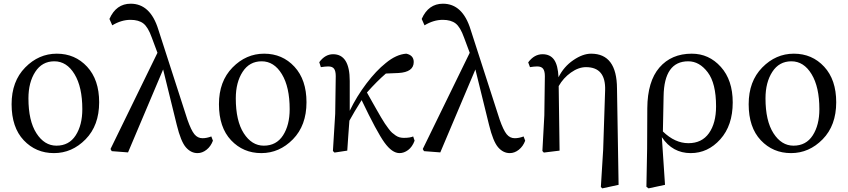

<svg xmlns="http://www.w3.org/2000/svg" viewBox="-20 -830 4671 1058"><path d="M43.9 -255.9Q43.9 -381.8 118.7 -458Q193.4 -534.2 293 -534.2Q393.6 -534.2 460 -462.4Q526.4 -390.6 526.4 -266.6Q526.4 -138.7 451.7 -62.5Q377 13.7 277.3 13.7Q177.7 13.7 110.8 -57.1Q43.9 -127.9 43.9 -255.9ZM291 -27.3Q360.4 -27.3 397 -84Q433.6 -140.6 433.6 -228.5Q433.6 -350.6 390.6 -421.4Q347.7 -492.2 279.3 -492.2Q211.9 -492.2 174.3 -434.1Q136.7 -376 136.7 -288.1Q136.7 -164.1 180.7 -95.7Q224.6 -27.3 291 -27.3Z M1144.5 -78.1 1153.3 -54.7Q1141.6 -23.4 1118.2 -4.9Q1094.7 13.7 1068.4 13.7Q1032.2 13.7 1004.4 -18.1Q976.6 -49.8 954.1 -141.6L878.9 -447.3L685.5 9.8L595.7 2.9L588.9 -8.8L847.7 -539.1L816.4 -623Q795.9 -680.7 770 -700.7Q744.1 -720.7 699.2 -720.7Q648.4 -720.7 598.6 -690.4L583 -725.6Q620.1 -809.6 700.2 -809.6Q808.6 -809.6 852.5 -667L1012.7 -170.9Q1033.2 -112.3 1051.3 -90.3Q1069.3 -68.4 1095.7 -68.4Q1119.1 -68.4 1144.5 -78.1Z M1186.5 -255.9Q1186.5 -381.8 1261.2 -458Q1335.9 -534.2 1435.5 -534.2Q1536.1 -534.2 1602.5 -462.4Q1668.9 -390.6 1668.9 -266.6Q1668.9 -138.7 1594.2 -62.5Q1519.5 13.7 1419.9 13.7Q1320.3 13.7 1253.4 -57.1Q1186.5 -127.9 1186.5 -255.9ZM1433.6 -27.3Q1502.9 -27.3 1539.6 -84Q1576.2 -140.6 1576.2 -228.5Q1576.2 -350.6 1533.2 -421.4Q1490.2 -492.2 1421.9 -492.2Q1354.5 -492.2 1316.9 -434.1Q1279.3 -376 1279.3 -288.1Q1279.3 -164.1 1323.2 -95.7Q1367.2 -27.3 1433.6 -27.3Z M2256.8 -78.1 2264.6 -54.7Q2252 -20.5 2229 -3.4Q2206.1 13.7 2181.6 13.7Q2140.6 13.7 2098.6 -44.4Q2056.6 -102.5 1972.7 -278.3Q1930.7 -211.9 1905.3 -165Q1903.3 -135.7 1898.9 -78.1Q1894.5 -20.5 1893.6 0L1823.2 10.7L1814.5 2L1827.1 -203.1L1830.1 -410.2Q1830.1 -438.5 1820.8 -451.2Q1811.5 -463.9 1789.1 -463.9Q1773.4 -463.9 1748 -460L1739.3 -487.3Q1771.5 -531.2 1815.4 -531.2Q1907.2 -531.2 1907.2 -383.8V-219.7Q1945.3 -298.8 1999 -369.6Q2052.7 -440.4 2105.5 -482.4Q2163.1 -530.3 2218.8 -534.2Q2259.8 -525.4 2259.8 -488.3Q2259.8 -432.6 2175.8 -427.7L2106.4 -424.8Q2057.6 -382.8 2002 -320.3Q2013.7 -298.8 2030.8 -269Q2047.9 -239.3 2057.1 -222.7Q2066.4 -206.1 2079.6 -183.6Q2092.8 -161.1 2101.1 -148.9Q2109.4 -136.7 2120.6 -121.6Q2131.8 -106.4 2140.6 -98.6Q2149.4 -90.8 2160.2 -83.5Q2170.9 -76.2 2182.1 -73.2Q2193.4 -70.3 2205.1 -70.3Q2239.3 -70.3 2256.8 -78.1Z M2865.2 -78.1 2874 -54.7Q2862.3 -23.4 2838.9 -4.9Q2815.4 13.7 2789.1 13.7Q2752.9 13.7 2725.1 -18.1Q2697.3 -49.8 2674.8 -141.6L2599.6 -447.3L2406.2 9.8L2316.4 2.9L2309.6 -8.8L2568.4 -539.1L2537.1 -623Q2516.6 -680.7 2490.7 -700.7Q2464.8 -720.7 2419.9 -720.7Q2369.1 -720.7 2319.3 -690.4L2303.7 -725.6Q2340.8 -809.6 2420.9 -809.6Q2529.3 -809.6 2573.2 -667L2733.4 -170.9Q2753.9 -112.3 2772 -90.3Q2790 -68.4 2816.4 -68.4Q2839.8 -68.4 2865.2 -78.1Z M3379.9 -342.8 3388.7 188.5 3298.8 208 3291 200.2 3303.7 -4.9 3314.5 -333Q3318.4 -460 3209 -460Q3168 -460 3126 -430.2Q3084 -400.4 3058.6 -355.5L3063.5 0L2976.6 10.7L2968.8 2L2979.5 -194.3L2982.4 -410.2Q2982.4 -438.5 2972.7 -451.2Q2962.9 -463.9 2940.4 -463.9Q2923.8 -463.9 2900.4 -460L2890.6 -486.3Q2923.8 -531.2 2969.7 -531.2Q3011.7 -531.2 3033.2 -501Q3054.7 -470.7 3057.6 -404.3Q3086.9 -462.9 3139.2 -498.5Q3191.4 -534.2 3237.3 -534.2Q3378.9 -534.2 3379.9 -342.8Z M3925.8 -244.1Q3925.8 -371.1 3879.9 -431.6Q3834 -492.2 3772.5 -492.2Q3639.6 -492.2 3636.7 -299.8Q3633.8 -144.5 3632.8 -105.5Q3699.2 -41 3773.4 -41Q3847.7 -41 3886.7 -96.2Q3925.8 -151.4 3925.8 -244.1ZM3545.9 -10.7 3546.9 -233.4Q3547.9 -381.8 3613.8 -458Q3679.7 -534.2 3792 -534.2Q3886.7 -534.2 3952.1 -461.4Q4017.6 -388.7 4017.6 -265.6Q4017.6 -138.7 3949.2 -62.5Q3880.9 13.7 3786.1 13.7Q3685.5 13.7 3627 -74.2L3644.5 188.5L3553.7 208L3542 199.2Z M4105.5 -255.9Q4105.5 -381.8 4180.2 -458Q4254.9 -534.2 4354.5 -534.2Q4455.1 -534.2 4521.5 -462.4Q4587.9 -390.6 4587.9 -266.6Q4587.9 -138.7 4513.2 -62.5Q4438.5 13.7 4338.9 13.7Q4239.3 13.7 4172.4 -57.1Q4105.5 -127.9 4105.5 -255.9ZM4352.5 -27.3Q4421.9 -27.3 4458.5 -84Q4495.1 -140.6 4495.1 -228.5Q4495.1 -350.6 4452.1 -421.4Q4409.2 -492.2 4340.8 -492.2Q4273.4 -492.2 4235.8 -434.1Q4198.2 -376 4198.2 -288.1Q4198.2 -164.1 4242.2 -95.7Q4286.1 -27.3 4352.5 -27.3Z"/></svg>

Font: GenYoMin TW TTF Medium
Style: Regular
Weight: 500
Version: Version 1.300